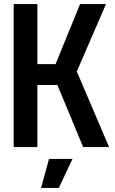

<svg xmlns="http://www.w3.org/2000/svg" viewBox="-20 -720 561 940"><path d="M47 0V-700H163V-406H252L372 -700H499L356 -370L514 0H387L261 -304H163V0ZM181 200 220 58H335L268 200Z"/></svg>

Font: Tektur SemiCondensed Medium
Style: Regular
Weight: 500
Width: 4
Designer: Adam Jagosz
Foundry: Adam Jagosz
Version: Version 1.005;gftools[0.9.30]